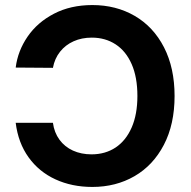

<svg xmlns="http://www.w3.org/2000/svg" viewBox="-20 -737 764 767"><path d="M345.6 -120.4Q400.6 -120.4 441.9 -147.8Q483.1 -175.3 506 -227.7Q528.9 -280.1 528.9 -353.5Q528.9 -428.6 506 -480.7Q483.1 -532.9 441.9 -559.8Q400.6 -586.7 346.7 -586.7Q306.4 -586.7 274 -572.1Q241.5 -557.6 220 -530.5Q198.4 -503.5 191.4 -466L42.7 -467.1Q51 -533.6 90.2 -590.7Q129.4 -647.9 195.8 -682.3Q262.2 -716.8 348.9 -716.8Q443.6 -716.8 518.2 -673.5Q592.9 -630.1 635.2 -547.9Q677.4 -465.7 677.4 -353.5Q677.4 -240.4 634.6 -158.4Q591.8 -76.3 517.4 -33.3Q443 9.8 348.9 9.8Q267.1 9.8 201.3 -20.6Q135.5 -50.9 94.1 -108.6Q52.6 -166.4 42.7 -246.4H191.4Q196.7 -207.4 217.5 -179Q238.3 -150.5 271.5 -135.4Q304.8 -120.4 345.6 -120.4Z"/></svg>

Font: WEMIX Pretendard Variable
Style: Regular
Weight: 400
Designer: Base glyphs from Inter by Rasmus Andersson; Hangeul glyphs from Noto Sans CJK(Source Han Sans) by Jang Soo-young and Kan
Foundry: Kil Hyung-jin
Version: Version 1.000;Glyphs 3.2 (3208)